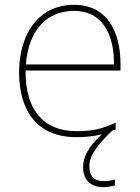

<svg xmlns="http://www.w3.org/2000/svg" viewBox="-20 -558 580 795"><path d="M350 131C350 81 391 34 446 -18C451 -19 455 -21 459 -23V-50C397 -22 360 -15 296 -15C159 -15 84 -105 86 -266H479V-291C479 -430 422 -538 287 -538C133 -538 59 -408 59 -259C59 -104 130 10 296 10C336 10 370 6 402 -2C346 49 324 92 324 135C324 190 360 217 406 217C427 217 445 213 456 209V185C445 189 427 192 408 192C369 192 350 170 350 131ZM287 -513C399 -513 453 -423 452 -291H87C99 -436 175 -513 287 -513Z"/></svg>

Font: Noto Sans Malayalam Thin
Style: Regular
Weight: 100
Designer: Jelle Bosma - Monotype Design Team
Foundry: Monotype Imaging Inc.
Version: Version 2.104